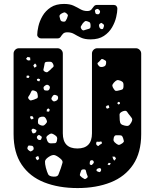

<svg xmlns="http://www.w3.org/2000/svg" viewBox="-20 -945 786 975"><path d="M374 10Q278 10 204.5 -19Q131 -48 90 -109Q49 -170 49 -264V-673Q49 -684 57 -692Q65 -700 76 -700H272Q283 -700 291 -692Q299 -684 299 -673V-268Q299 -191 373 -191Q447 -191 447 -268V-673Q447 -684 455 -692Q463 -700 474 -700H670Q681 -700 689 -692Q697 -684 697 -673V-264Q697 -170 656 -109Q615 -48 542 -19Q469 10 374 10ZM133 -653 120 -656 112 -646 122 -638 134 -639ZM504 -644Q497 -647 494.5 -644Q492 -641 487 -636Q482 -630 477.5 -627Q473 -624 477 -617Q482 -609 486.5 -606.5Q491 -604 500 -605Q510 -607 514 -611Q518 -615 519 -625Q520 -634 516 -637Q512 -640 504 -644ZM250 -619Q245 -630 238 -631Q231 -632 218 -631Q208 -630 207 -624Q206 -618 204 -608Q202 -598 200.5 -592Q199 -586 208 -581Q217 -576 222 -579.5Q227 -583 235 -590Q243 -599 249 -603.5Q255 -608 250 -619ZM165 -615 158 -623 149 -613 155 -601 165 -607ZM130 -556 124 -562 115 -560V-550L125 -549ZM184 -542 175 -546 167 -543 170 -534 180 -532ZM592 -535Q580 -540 573.5 -537.5Q567 -535 558 -525Q550 -516 550.5 -509.5Q551 -503 558 -493Q563 -484 569 -483.5Q575 -483 585 -486Q595 -488 600.5 -490.5Q606 -493 607 -504Q608 -516 606 -523Q604 -530 592 -535ZM228 -511Q219 -518 210 -511Q204 -507 202 -503.5Q200 -500 202 -493Q204 -487 208 -486Q212 -485 219 -485Q229 -485 232 -495Q236 -505 228 -511ZM153 -485Q142 -488 139.5 -481.5Q137 -475 132 -466Q127 -458 124 -453.5Q121 -449 126 -442Q132 -434 137.5 -435Q143 -436 152 -439Q162 -443 167.5 -445.5Q173 -448 172 -458Q171 -471 167.5 -476.5Q164 -482 153 -485ZM261 -463Q251 -465 246 -455Q242 -449 241 -445Q240 -441 245 -436Q250 -430 254 -430Q258 -430 265 -433Q276 -439 275 -450Q274 -457 271 -459Q268 -461 261 -463ZM589 -425 581 -428 575 -421 582 -414 589 -418ZM533 -410 523 -409 517 -402 523 -393 535 -397ZM233 -388 225 -395 218 -389 217 -379 229 -378ZM642 -355Q631 -368 625.5 -377Q620 -386 604 -380Q587 -373 587 -363Q587 -353 588 -335Q589 -321 594.5 -315.5Q600 -310 614 -307Q626 -304 632.5 -307Q639 -310 646 -322Q652 -332 651.5 -338.5Q651 -345 642 -355ZM146 -354 135 -356 133 -346 141 -338 151 -344ZM213 -343Q208 -351 203.5 -352Q199 -353 190 -352Q181 -350 177.5 -346.5Q174 -343 173 -334Q172 -324 173.5 -319Q175 -314 184 -310Q194 -306 199.5 -307Q205 -308 212 -316Q219 -323 218.5 -328.5Q218 -334 213 -343ZM154 -290Q148 -293 144 -290Q138 -285 141 -279Q143 -274 144.5 -270.5Q146 -267 152 -268Q162 -269 165 -280Q166 -285 162.5 -286Q159 -287 154 -290ZM254 -262Q244 -268 238 -266.5Q232 -265 222 -257Q214 -250 215.5 -244.5Q217 -239 220 -230Q226 -216 240 -217Q252 -218 259 -218Q266 -218 269 -230Q272 -242 269 -248.5Q266 -255 254 -262ZM185 -256Q182 -258 179.5 -259.5Q177 -261 174 -258Q165 -252 168 -244Q172 -234 182 -234Q187 -234 188.5 -237Q190 -240 192 -246Q193 -250 191 -251.5Q189 -253 185 -256ZM605 -244Q602 -252 599 -255Q596 -258 587 -258Q576 -258 569 -258Q562 -258 558 -247Q555 -235 557.5 -229Q560 -223 571 -215Q580 -208 586 -209.5Q592 -211 602 -218Q610 -224 609 -229Q608 -234 605 -244ZM497 -222Q495 -228 491.5 -226.5Q488 -225 482 -225Q477 -225 473.5 -225.5Q470 -226 469 -221Q466 -211 474 -206Q478 -202 480.5 -204.5Q483 -207 487 -210Q492 -213 495.5 -215Q499 -217 497 -222ZM139 -205Q132 -205 128 -206Q124 -207 121 -200Q118 -193 119.5 -189Q121 -185 128 -180Q134 -175 137.5 -176.5Q141 -178 147 -182Q151 -186 151 -189Q151 -192 150 -197Q147 -205 139 -205ZM285 -141Q268 -155 256.5 -157.5Q245 -160 227 -148Q209 -136 208.5 -124.5Q208 -113 213 -93Q219 -71 224.5 -60Q230 -49 252 -48Q273 -47 277 -59Q281 -71 289 -91Q295 -109 297.5 -119Q300 -129 285 -141ZM174 -153 161 -147 163 -137 172 -131 179 -140ZM564 -149 551 -150 554 -139 560 -129 569 -139ZM455 -126Q452 -133 443 -131Q437 -130 436 -121Q436 -116 435.5 -113Q435 -110 440 -108Q444 -106 446.5 -107.5Q449 -109 452 -113Q459 -120 455 -126ZM542 -117 532 -118 526 -110 534 -106 539 -109ZM492 -88Q489 -92 486 -91.5Q483 -91 479 -90Q470 -87 470 -81Q470 -77 472 -76Q474 -75 478 -73Q483 -72 485.5 -71Q488 -70 490 -74Q496 -81 492 -88ZM420 -63Q417 -72 416 -78.5Q415 -85 406 -85Q395 -85 392.5 -79.5Q390 -74 387 -64Q384 -56 387 -52.5Q390 -49 396 -44Q404 -39 408.5 -36.5Q413 -34 420 -40Q427 -45 425 -50Q423 -55 420 -63ZM440 -745Q410 -745 391 -754Q372 -763 357 -772Q342 -781 322 -781Q307 -781 300 -773.5Q293 -766 288 -758Q283 -750 272 -750H188Q181 -750 175 -755.5Q169 -761 169 -768Q169 -785 175 -811.5Q181 -838 196 -864Q211 -890 237.5 -907.5Q264 -925 305 -925Q335 -925 354 -916Q373 -907 388.5 -898Q404 -889 423 -889Q438 -889 444.5 -897Q451 -905 456.5 -912.5Q462 -920 473 -920H557Q566 -920 571 -914.5Q576 -909 576 -901Q576 -884 570 -858Q564 -832 549 -806Q534 -780 507.5 -762.5Q481 -745 440 -745ZM482 -896Q476 -903 467 -897Q462 -895 462 -892Q462 -889 463 -884Q464 -879 465.5 -876.5Q467 -874 472 -873Q478 -872 481 -873Q484 -874 487 -880Q491 -889 482 -896ZM319 -876Q311 -883 306 -882Q301 -881 292 -876Q284 -871 282.5 -866.5Q281 -862 284 -854Q286 -844 289 -840Q292 -836 301 -835Q310 -834 313 -838.5Q316 -843 320 -851Q323 -860 324.5 -865Q326 -870 319 -876ZM426 -836Q416 -840 411.5 -837Q407 -834 400 -826Q394 -817 391 -811.5Q388 -806 394 -797Q400 -789 406 -791Q412 -793 422 -796Q431 -798 435.5 -800.5Q440 -803 440 -812Q440 -823 438 -828Q436 -833 426 -836ZM505 -822Q500 -825 497 -827.5Q494 -830 489 -826Q480 -821 484 -809Q487 -798 497 -797Q503 -797 504 -800.5Q505 -804 507 -809Q510 -817 505 -822Z"/></svg>

Font: Rubik Moonrocks
Style: Regular
Weight: 400
Designer: Hubert and Fischer, NaN
Foundry: Hubert and Fischer, NaN
Version: Version 2.200